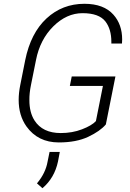

<svg xmlns="http://www.w3.org/2000/svg" viewBox="-20 -741 684 1013"><path d="M290.5 10.5Q180 10.5 119.5 -74Q78.5 -132 78.5 -214Q78.5 -251 87 -293L113 -423.5Q142 -566.5 225.5 -643.8Q309 -721 425.5 -721Q527.5 -721 578.5 -663.5Q624.5 -612 624.5 -532.5L623.5 -511.5H567.5V-520.5Q567.5 -587 536 -628Q502 -671.5 415.5 -671.5Q331.5 -671.5 261.2 -601.8Q191 -532 170 -424.5L143.5 -293Q134.5 -249 135 -212.5Q135 -148 162 -105.5Q204.5 -39 300.5 -39Q361.5 -39 412.8 -58.8Q464 -78.5 486 -102L523 -287.5H348.5L358.5 -337.5H589L538.5 -84.5Q508.5 -49 445.5 -19.2Q382.5 10.5 290.5 10.5ZM204 252 175 226.5Q220.5 172.5 231 112L241.5 60.5H295.5L286 111Q267.5 198 204 252Z"/></svg>

Font: Roberto Sans Light
Style: Italic
Weight: 300
Italic angle: -11°
Designer: Google
Version: Version 1.00;June 11, 2020;FontCreator 12.0.0.2522 64-bit; t